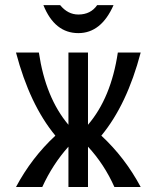

<svg xmlns="http://www.w3.org/2000/svg" viewBox="-20 -747 626 767"><path d="M153.3 -726.6H220.2Q251 -689 293 -689Q342.3 -689 368.2 -726.6H433.6Q384.3 -614.7 293 -614.7Q198.2 -614.7 153.3 -726.6ZM43.9 0Q106.4 -117.2 201.2 -205.1Q98.6 -329.1 43.9 -537.1H135.3Q162.1 -356.4 253.4 -248.5V-537.1H331.5V-248.5Q423.8 -356.4 450.7 -537.1H542Q487.3 -329.1 384.8 -205.1Q479.5 -117.2 542 0H437Q396.5 -90.8 331.5 -161.1V0H253.4V-161.1Q190.4 -90.8 148.9 0Z"/></svg>

Font: Consola Mono
Style: Book
Weight: 400
Monospace: yes
Designer: Wojciech Kalinowski "wmk69" (wmk69@o2.pl)
Foundry: Wojciech Kalinowski "wmk69" (wmk69@o2.pl)
Version: Version 2.1.0